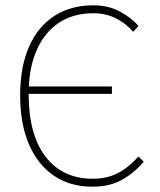

<svg xmlns="http://www.w3.org/2000/svg" viewBox="-20 -692 602 724"><path d="M328 12Q245 12 184 -29Q123 -70 89.5 -147Q56 -224 56 -332Q56 -440 89.5 -516Q123 -592 185 -632Q247 -672 332 -672Q389 -672 433 -648Q477 -624 502 -594L482 -572Q455 -604 417 -623Q379 -642 332 -642Q255 -642 200.5 -605Q146 -568 117 -500Q88 -432 88 -338Q88 -184 152 -101Q216 -18 330 -18Q383 -18 424 -39Q465 -60 502 -102L522 -82Q485 -39 439 -13.5Q393 12 328 12ZM62 -338V-366H402V-338Z"/></svg>

Font: Source Sans 3
Style: Regular
Weight: 200
Designer: Paul D. Hunt
Foundry: Adobe
Version: Version 3.046;hotconv 1.0.118;makeotfexe 2.5.65603